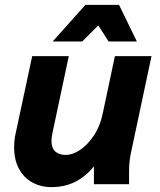

<svg xmlns="http://www.w3.org/2000/svg" viewBox="-20 -755 655 787"><path d="M38 -151Q38 -165 39.5 -180.5Q41 -196 45 -212L112 -525H262L195 -210Q193 -201 192 -193.5Q191 -186 191 -178Q191 -148 206.5 -134Q222 -120 250 -120Q278 -120 308.5 -140.5Q339 -161 365 -200Q391 -239 402 -294L451 -525H601L516 -125Q512 -104 510.5 -87.5Q509 -71 509 -49V0H365V-111L384 -101Q353 -49 304 -18.5Q255 12 191 12Q147 12 112 -7.5Q77 -27 57.5 -63.5Q38 -100 38 -151ZM196 -585 330 -735H468L541 -585H425L383 -651L317 -585Z"/></svg>

Font: Radio Canada
Style: Italic
Weight: 400
Italic angle: -12°
Designer: Charles Daoud, Etienne Aubert Bonn, Alexandre Saumier Demers, Jacques Le Bailly
Foundry: Radio-Canada
Version: Version 2.104;gftools[0.9.28.dev5+ged2979d]